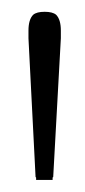

<svg xmlns="http://www.w3.org/2000/svg" viewBox="-20 -713 141 319"><path d="M81.1 -662.1V-649.4L68.4 -418.9L67.4 -418V-414.1H40V-418L39.1 -418.9L27.3 -649.4V-662.1Q27.3 -680.7 35.2 -688.5Q41 -693.4 54.2 -693.4Q67.4 -693.4 73.2 -688.5Q81.1 -680.7 81.1 -662.1Z"/></svg>

Font: Vancouver Drive
Style: Regular
Weight: 400
Designer: Valery Zaveryaev
Foundry: Cyreal (www.cyreal.org)
Version: Version 1.06